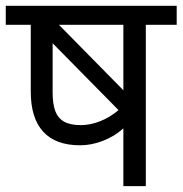

<svg xmlns="http://www.w3.org/2000/svg" viewBox="-27 -636 624 656"><path d="M576.7 -551.3H471.2V0H394.5V-197.3Q363.8 -169.9 324.7 -154.8Q285.6 -139.6 246.6 -139.6Q163.1 -139.6 120.6 -186Q78.1 -232.4 78.1 -323.2V-551.3H-7.3V-616.2H576.7ZM394.5 -551.3H174.3L394.5 -327.6ZM249 -208.5Q281.2 -208.5 314.9 -221.7Q348.6 -234.9 377.9 -259.8L152.8 -488.3V-320.8Q152.8 -281.7 161.6 -257.3Q170.4 -232.9 191.4 -220.7Q212.4 -208.5 249 -208.5Z"/></svg>

Font: Varta
Style: Regular
Weight: 400
Designer: Joana Correia, Viktoriya Grabowska, Eben Sorkin
Foundry: Sorkin Type
Version: Version 1.003; ttfautohint (v1.3) -l 8 -r 24 -G 200 -x 12 -H